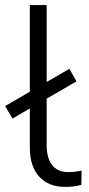

<svg xmlns="http://www.w3.org/2000/svg" viewBox="-26 -725 351 753"><path d="M230 8Q164 8 127.5 -32.5Q91 -73 91 -146V-705H157V-154Q157 -121 167 -97.5Q177 -74 195.5 -62Q214 -50 240 -50Q254 -50 267.5 -51.5Q281 -53 294 -56L293 0Q278 4 263 6Q248 8 230 8ZM23 -260 -6 -309 246 -455 274 -406Z"/></svg>

Font: Nunito Sans 9pt Light
Style: Regular
Weight: 300
Version: Version 3.101;gftools[0.9.27]